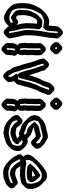

<svg xmlns="http://www.w3.org/2000/svg" viewBox="832 -1620 860 2563"><g transform="rotate(90 1261.5 -338.0)"><path d="M303 -561C265 -572 229 -562 201 -547L177 -533C167 -526 159 -519 151 -511L116 -476C104 -464 95 -452 85 -436C77 -422 68 -399 59 -385C36 -342 21 -286 21 -220V-197C21 -190 21 -183 22 -176C22 -171 22 -165 23 -160C23 -153 23 -147 24 -140C31 -105 40 -76 61 -54L62 -53L97 -18C101 -14 106 -10 111 -7C116 -4 122 -1 128 4C150 18 174 32 205 37H227C249 36 266 27 280 17C288 10 297 6 305 -2L306 -3L331 -28C333 -19 337 -12 343 -6L378 29C396 47 424 47 442 30L443 29L479 -6C489 -16 493 -30 491 -45L489 -55C483 -91 476 -128 468 -163L464 -177C459 -200 451 -222 451 -250C450 -259 450 -269 450 -279C450 -356 460 -423 470 -490C479 -529 487 -574 487 -619C487 -626 488 -635 490 -645L492 -662C494 -674 491 -685 483 -695C482 -697 481 -698 479 -700L478 -701L443 -736C425 -754 397 -751 380 -735H379L344 -699C338 -693 334 -685 332 -675L329 -658C327 -644 326 -631 326 -619C326 -600 323 -581 320 -560C314 -560 306 -561 303 -561ZM313 -129C304 -138 295 -146 282 -149C255 -155 240 -133 222 -124H213C208 -124 202 -128 197 -131C194 -133 190 -136 188 -137C187 -141 185 -147 185 -152C184 -156 184 -160 184 -165C183 -171 183 -177 182 -182V-220C182 -244 185 -266 190 -288C195 -323 211 -341 223 -369L234 -391L245 -398C249 -400 254 -402 259 -404H275C283 -403 288 -401 296 -400C292 -362 289 -322 289 -279C289 -257 290 -233 293 -215C295 -184 306 -157 313 -129ZM371 -434 336 -469C331 -468 327 -468 323 -468L311 -469C296 -470 288 -472 275 -474C272 -474 268 -474 264 -475C262 -475 262 -474 259 -474C254 -472 249 -470 245 -468L229 -458C223 -454 218 -450 214 -446L179 -411C173 -405 169 -399 164 -391L153 -369C141 -341 125 -323 120 -288C115 -266 112 -244 112 -220V-182C113 -177 113 -171 114 -165C114 -160 114 -156 115 -152C115 -140 120 -128 125 -120V-119L160 -84H161C171 -76 185 -68 197 -61C202 -58 208 -54 213 -54H222C240 -63 255 -84 283 -78C285 -69 283 -61 281 -54C269 -44 249 -34 227 -33H205C174 -38 150 -52 128 -66C124 -69 119 -73 117 -74C105 -94 99 -115 94 -140C93 -147 93 -153 93 -160C92 -165 92 -171 92 -176C91 -183 91 -190 91 -197V-220C91 -286 106 -342 129 -385C138 -399 147 -422 155 -436C160 -444 166 -452 170 -457C173 -459 175 -461 177 -463L201 -477C229 -492 265 -502 303 -491C306 -491 311 -491 317 -490L329 -489C336 -488 342 -486 348 -483L383 -518C389 -549 396 -586 396 -619C396 -631 397 -644 399 -658L402 -675C402 -676 403 -677 403 -677C409 -678 417 -678 421 -677C422 -671 423 -667 422 -662L420 -645C418 -635 417 -626 417 -619C417 -574 409 -529 400 -490C390 -423 380 -356 380 -279C380 -269 380 -259 381 -250C381 -222 389 -200 394 -177L398 -163C406 -128 413 -91 419 -55L421 -45C422 -39 421 -32 420 -29C413 -28 408 -28 402 -29C402 -30 401 -29 401 -30L399 -40C396 -63 390 -82 388 -106C382 -143 366 -175 363 -215C360 -233 359 -257 359 -279C359 -334 364 -385 371 -434Z M639 -113 645 -108C647 -108 650 -107 652 -107C654 -99 654 -91 650 -82C649 -79 646 -73 646 -70C646 -65 646 -57 645 -48C645 -39 645 -32 644 -28V-8C644 -5 643 0 643 1C639 2 637 2 634 2C631 2 626 1 624 1C623 -3 623 -5 623 -8V-17C623 -23 623 -29 624 -35C624 -38 624 -44 625 -52V-71C625 -82 630 -97 633 -107ZM639 -172 633 -177C631 -177 627 -178 626 -178C625 -181 625 -185 625 -188V-194C625 -201 623 -211 623 -218C622 -221 622 -224 622 -227C621 -234 620 -242 621 -251C621 -258 622 -266 625 -274V-306C624 -315 624 -323 624 -330C624 -337 624 -344 625 -351C625 -356 625 -361 626 -366V-406C625 -413 625 -421 625 -428V-439C625 -442 626 -446 626 -449C632 -450 640 -450 645 -449C645 -447 646 -444 646 -441V-430C646 -423 646 -416 647 -409V-384C647 -375 647 -368 646 -361C646 -355 646 -350 645 -345V-310C646 -302 646 -296 646 -291V-275C645 -265 644 -256 642 -248C642 -247 642 -246 641 -244V-241C642 -236 643 -230 643 -225C645 -217 646 -203 646 -194V-188C646 -178 643 -176 639 -172ZM552 -227C552 -224 552 -221 553 -218C553 -211 555 -201 555 -194V-188C555 -176 560 -165 568 -156L569 -155L584 -140L575 -131C570 -127 568 -121 565 -114C561 -101 555 -85 555 -71V-52C554 -44 554 -38 554 -35C553 -29 553 -23 553 -17V-8C553 4 558 15 566 23L601 58C610 67 622 72 634 72C646 72 657 67 665 59L701 24C709 16 714 4 714 -8V-28C715 -32 715 -39 715 -48C716 -57 716 -65 716 -70C716 -73 719 -79 720 -82C728 -100 723 -118 711 -130L694 -147L703 -156C711 -164 716 -175 716 -188V-194C716 -203 715 -217 713 -225C713 -230 712 -236 711 -241V-244C712 -246 712 -247 712 -248C714 -256 715 -265 716 -275V-291C716 -296 716 -302 715 -310V-345C716 -350 716 -355 716 -361C717 -368 717 -375 717 -384V-409C716 -416 716 -423 716 -430V-441C716 -453 712 -463 704 -472C703 -473 703 -472 702 -473L667 -508C648 -526 619 -523 603 -507L568 -471C560 -463 555 -452 555 -439V-428C555 -421 555 -413 556 -406V-366C555 -361 555 -356 555 -351C554 -344 554 -337 554 -330C554 -323 554 -315 555 -306V-274C550 -260 550 -242 552 -227ZM610 -659C610 -662 611 -667 611 -669C615 -670 617 -670 620 -670C624 -670 629 -669 632 -668C633 -664 634 -660 634 -656C634 -653 633 -649 633 -647C630 -646 626 -646 623 -646C619 -646 615 -647 612 -648C611 -653 610 -655 610 -659ZM540 -659C540 -646 545 -634 554 -625L589 -590C598 -581 610 -576 623 -576C635 -576 646 -580 655 -588L656 -589L691 -625C699 -633 704 -644 704 -656C704 -669 700 -680 691 -690L690 -691L654 -726C645 -735 633 -740 620 -740C608 -740 597 -735 589 -727L553 -692C545 -684 540 -672 540 -659Z M977 -142 962 -127C968 -113 979 -105 987 -94C994 -85 999 -74 1002 -63C1003 -47 1008 -34 1006 -23C1001 -22 992 -21 988 -22C985 -33 985 -39 977 -47C951 -74 941 -109 931 -152C919 -189 905 -224 896 -265C889 -307 874 -339 864 -376C853 -402 843 -427 836 -457L832 -472C830 -479 831 -487 832 -492C838 -493 846 -493 851 -492L854 -478C862 -443 879 -416 887 -382C897 -352 909 -320 915 -283C919 -270 921 -261 924 -249L928 -237C934 -216 943 -195 949 -175C949 -174 949 -172 950 -170ZM1006 -155 1020 -170C1022 -187 1038 -227 1041 -246C1043 -257 1045 -266 1048 -274L1059 -318C1066 -342 1073 -362 1080 -384L1086 -398C1096 -430 1107 -453 1123 -478C1126 -483 1129 -490 1130 -497L1137 -518C1144 -536 1147 -547 1155 -563L1156 -564C1163 -566 1170 -565 1175 -564C1176 -556 1176 -549 1173 -540C1164 -519 1155 -497 1148 -473C1141 -449 1132 -433 1120 -414C1109 -394 1104 -373 1095 -350C1082 -320 1074 -281 1065 -247C1063 -242 1061 -236 1060 -228C1057 -210 1043 -169 1039 -151C1028 -148 1016 -149 1006 -155ZM762 -472 766 -457C773 -427 783 -402 794 -376C804 -339 819 -307 826 -265C835 -224 849 -189 861 -152C871 -110 880 -75 906 -48C912 -42 915 -38 916 -28C918 -16 923 -7 930 0L965 36C967 38 970 40 973 42C993 55 1016 48 1029 35L1064 0C1082 -18 1074 -37 1072 -63C1069 -73 1066 -82 1060 -91C1060 -91 1061 -93 1062 -94L1098 -129C1104 -135 1107 -142 1109 -150L1111 -160C1113 -174 1128 -215 1130 -228C1131 -236 1133 -242 1135 -247C1144 -281 1152 -320 1165 -350C1174 -373 1179 -394 1190 -414C1202 -433 1211 -449 1218 -473C1225 -497 1234 -519 1243 -540C1250 -559 1245 -576 1234 -587L1198 -622C1185 -635 1165 -640 1146 -631C1141 -629 1136 -626 1133 -623L1098 -587C1092 -581 1088 -573 1085 -563C1077 -547 1074 -536 1067 -518L1060 -497C1059 -490 1056 -483 1053 -478C1037 -453 1026 -430 1016 -398L1010 -384C1003 -362 996 -342 989 -318L983 -296C977 -326 966 -356 957 -382C949 -416 932 -443 924 -478L921 -493C919 -501 916 -508 910 -514L875 -549C873 -552 869 -554 866 -556C846 -568 823 -564 809 -550L774 -514C764 -504 758 -489 762 -472Z M1382 -113 1388 -108C1390 -108 1393 -107 1395 -107C1397 -99 1397 -91 1393 -82C1392 -79 1389 -73 1389 -70C1389 -65 1389 -57 1388 -48C1388 -39 1388 -32 1387 -28V-8C1387 -5 1386 0 1386 1C1382 2 1380 2 1377 2C1374 2 1369 1 1367 1C1366 -3 1366 -5 1366 -8V-17C1366 -23 1366 -29 1367 -35C1367 -38 1367 -44 1368 -52V-71C1368 -82 1373 -97 1376 -107ZM1382 -172 1376 -177C1374 -177 1370 -178 1369 -178C1368 -181 1368 -185 1368 -188V-194C1368 -201 1366 -211 1366 -218C1365 -221 1365 -224 1365 -227C1364 -234 1363 -242 1364 -251C1364 -258 1365 -266 1368 -274V-306C1367 -315 1367 -323 1367 -330C1367 -337 1367 -344 1368 -351C1368 -356 1368 -361 1369 -366V-406C1368 -413 1368 -421 1368 -428V-439C1368 -442 1369 -446 1369 -449C1375 -450 1383 -450 1388 -449C1388 -447 1389 -444 1389 -441V-430C1389 -423 1389 -416 1390 -409V-384C1390 -375 1390 -368 1389 -361C1389 -355 1389 -350 1388 -345V-310C1389 -302 1389 -296 1389 -291V-275C1388 -265 1387 -256 1385 -248C1385 -247 1385 -246 1384 -244V-241C1385 -236 1386 -230 1386 -225C1388 -217 1389 -203 1389 -194V-188C1389 -178 1386 -176 1382 -172ZM1295 -227C1295 -224 1295 -221 1296 -218C1296 -211 1298 -201 1298 -194V-188C1298 -176 1303 -165 1311 -156L1312 -155L1327 -140L1318 -131C1313 -127 1311 -121 1308 -114C1304 -101 1298 -85 1298 -71V-52C1297 -44 1297 -38 1297 -35C1296 -29 1296 -23 1296 -17V-8C1296 4 1301 15 1309 23L1344 58C1353 67 1365 72 1377 72C1389 72 1400 67 1408 59L1444 24C1452 16 1457 4 1457 -8V-28C1458 -32 1458 -39 1458 -48C1459 -57 1459 -65 1459 -70C1459 -73 1462 -79 1463 -82C1471 -100 1466 -118 1454 -130L1437 -147L1446 -156C1454 -164 1459 -175 1459 -188V-194C1459 -203 1458 -217 1456 -225C1456 -230 1455 -236 1454 -241V-244C1455 -246 1455 -247 1455 -248C1457 -256 1458 -265 1459 -275V-291C1459 -296 1459 -302 1458 -310V-345C1459 -350 1459 -355 1459 -361C1460 -368 1460 -375 1460 -384V-409C1459 -416 1459 -423 1459 -430V-441C1459 -453 1455 -463 1447 -472C1446 -473 1446 -472 1445 -473L1410 -508C1391 -526 1362 -523 1346 -507L1311 -471C1303 -463 1298 -452 1298 -439V-428C1298 -421 1298 -413 1299 -406V-366C1298 -361 1298 -356 1298 -351C1297 -344 1297 -337 1297 -330C1297 -323 1297 -315 1298 -306V-274C1293 -260 1293 -242 1295 -227ZM1353 -659C1353 -662 1354 -667 1354 -669C1358 -670 1360 -670 1363 -670C1367 -670 1372 -669 1375 -668C1376 -664 1377 -660 1377 -656C1377 -653 1376 -649 1376 -647C1373 -646 1369 -646 1366 -646C1362 -646 1358 -647 1355 -648C1354 -653 1353 -655 1353 -659ZM1283 -659C1283 -646 1288 -634 1297 -625L1332 -590C1341 -581 1353 -576 1366 -576C1378 -576 1389 -580 1398 -588L1399 -589L1434 -625C1442 -633 1447 -644 1447 -656C1447 -669 1443 -680 1434 -690L1433 -691L1397 -726C1388 -735 1376 -740 1363 -740C1351 -740 1340 -735 1332 -727L1296 -692C1288 -684 1283 -672 1283 -659Z M1904 -141V-148L1869 -183C1865 -187 1859 -189 1855 -190C1854 -196 1854 -203 1855 -209C1865 -211 1875 -210 1886 -205C1895 -202 1906 -197 1914 -193C1923 -177 1927 -158 1925 -135C1922 -109 1915 -88 1905 -71C1897 -66 1888 -62 1879 -58L1863 -52C1834 -41 1803 -31 1769 -26C1745 -21 1727 -30 1707 -33C1671 -36 1650 -45 1627 -61C1621 -64 1613 -70 1609 -73C1605 -79 1602 -82 1599 -87C1591 -101 1583 -122 1586 -139C1592 -140 1600 -140 1605 -139C1605 -138 1606 -138 1606 -137C1606 -131 1610 -125 1616 -119L1651 -84C1657 -78 1665 -73 1670 -71C1679 -65 1687 -61 1695 -56C1709 -56 1731 -51 1743 -48L1753 -46L1763 -48C1771 -50 1779 -52 1787 -52C1809 -62 1837 -66 1857 -78C1858 -78 1860 -79 1861 -80L1896 -115C1900 -119 1903 -127 1903 -131C1904 -134 1904 -138 1904 -141ZM1828 -136C1815 -132 1799 -128 1787 -122C1779 -122 1771 -120 1763 -118L1753 -116L1743 -118C1731 -121 1709 -126 1695 -126C1689 -130 1683 -133 1676 -137C1673 -146 1669 -154 1663 -161V-162L1627 -197C1609 -214 1581 -213 1564 -197L1563 -196L1527 -161C1506 -140 1516 -109 1529 -87C1536 -75 1544 -63 1554 -53L1590 -18C1601 -7 1613 2 1627 9C1650 25 1671 34 1707 37C1727 40 1745 49 1769 44C1803 39 1834 29 1863 18L1879 12C1897 5 1911 -4 1924 -16H1925L1960 -52C1979 -72 1991 -98 1995 -135C1998 -168 1988 -194 1970 -212L1934 -248C1921 -261 1904 -270 1886 -275C1865 -284 1846 -280 1833 -268L1832 -267L1796 -232C1791 -227 1788 -221 1786 -214C1780 -195 1785 -180 1796 -168L1797 -167ZM1894 -394C1887 -392 1882 -393 1876 -394C1876 -395 1875 -394 1875 -395V-396L1839 -431C1836 -433 1825 -438 1824 -439C1816 -444 1805 -452 1797 -456L1777 -452C1771 -451 1766 -450 1761 -449L1743 -443C1723 -437 1700 -432 1679 -429C1668 -423 1655 -418 1645 -410L1610 -375C1609 -374 1609 -373 1609 -372C1608 -371 1608 -370 1609 -369C1609 -359 1619 -350 1625 -343C1626 -341 1628 -339 1630 -337L1665 -302C1672 -295 1683 -288 1689 -282C1691 -281 1693 -280 1694 -280C1705 -274 1727 -269 1740 -266C1751 -263 1762 -256 1772 -251C1774 -244 1773 -236 1772 -231C1762 -229 1754 -229 1744 -234C1735 -238 1726 -242 1717 -247C1716 -248 1716 -248 1715 -248C1706 -253 1684 -256 1674 -259C1658 -266 1648 -270 1634 -280C1630 -283 1623 -289 1620 -291C1611 -302 1604 -312 1598 -324C1589 -344 1584 -365 1590 -392C1592 -403 1596 -412 1599 -419C1618 -431 1639 -443 1661 -448L1679 -452C1685 -453 1692 -454 1699 -455L1715 -459C1735 -467 1757 -471 1781 -476C1809 -482 1828 -474 1845 -464L1872 -446C1877 -443 1883 -439 1886 -438C1891 -427 1897 -409 1894 -394ZM1682 -359C1701 -362 1724 -367 1743 -373L1761 -379C1766 -380 1771 -381 1777 -382L1797 -386C1801 -384 1806 -381 1812 -377C1813 -376 1815 -373 1817 -371L1852 -336C1870 -318 1900 -319 1917 -336L1952 -372C1976 -396 1963 -436 1943 -457L1908 -493C1897 -504 1886 -509 1872 -516L1845 -534C1828 -544 1809 -552 1781 -546C1757 -541 1735 -537 1715 -529L1699 -525C1692 -524 1685 -523 1679 -522L1661 -518C1634 -512 1608 -496 1588 -482C1584 -479 1580 -476 1577 -473L1542 -438C1530 -426 1525 -413 1520 -392C1514 -365 1519 -344 1528 -324C1538 -305 1551 -288 1566 -273L1601 -238C1611 -228 1623 -219 1634 -210C1648 -200 1658 -196 1674 -189C1684 -186 1706 -183 1715 -178C1716 -178 1716 -178 1717 -177C1726 -172 1735 -168 1744 -164C1764 -155 1782 -160 1794 -172L1795 -173L1830 -208C1834 -212 1837 -217 1839 -221C1849 -241 1842 -261 1830 -273L1794 -308C1790 -312 1786 -315 1781 -317C1767 -323 1755 -332 1740 -336C1727 -339 1705 -344 1694 -350C1690 -350 1684 -355 1682 -359Z M2114 -149C2108 -159 2107 -170 2108 -178C2115 -180 2125 -179 2131 -178C2143 -155 2156 -135 2171 -116L2218 -69C2222 -66 2225 -63 2228 -62L2242 -54C2253 -47 2264 -45 2278 -43C2282 -42 2285 -41 2287 -41H2299C2329 -41 2350 -54 2371 -61C2374 -62 2379 -64 2385 -67L2396 -71C2406 -76 2415 -76 2423 -74C2424 -67 2424 -60 2423 -54C2407 -48 2401 -46 2387 -40C2366 -29 2349 -24 2320 -22C2311 -21 2304 -20 2299 -20H2287C2235 -20 2193 -43 2163 -67C2150 -84 2138 -103 2129 -122ZM2044 -149 2059 -122C2072 -95 2087 -70 2108 -49L2109 -48L2144 -13C2148 -9 2153 -5 2158 -1C2189 25 2232 50 2287 50H2299C2304 50 2311 49 2320 48C2349 46 2366 41 2387 30C2401 24 2405 23 2420 17L2431 13C2436 11 2440 9 2445 4H2446L2481 -32C2497 -48 2499 -78 2482 -96L2446 -132C2434 -144 2416 -150 2396 -141L2385 -137C2379 -134 2374 -132 2371 -131C2350 -124 2329 -111 2299 -111H2287C2285 -111 2282 -112 2278 -113C2264 -115 2253 -117 2242 -124L2230 -131C2218 -149 2205 -171 2195 -191C2193 -195 2190 -199 2187 -202L2152 -238C2133 -257 2102 -252 2085 -235L2049 -200C2037 -188 2033 -169 2044 -149ZM2196 -276C2216 -272 2241 -270 2263 -267C2267 -266 2272 -266 2277 -266H2328C2335 -266 2344 -269 2349 -271C2355 -272 2361 -274 2368 -275C2370 -275 2373 -275 2376 -276L2411 -311C2411 -332 2408 -338 2405 -353L2401 -361L2395 -375C2394 -377 2393 -379 2392 -380L2382 -392C2379 -396 2376 -399 2373 -402L2338 -438C2335 -441 2332 -442 2329 -445H2322C2320 -445 2318 -445 2317 -444C2311 -444 2306 -440 2301 -437C2275 -424 2253 -406 2233 -386L2197 -351C2184 -338 2173 -324 2161 -311ZM2257 -338C2269 -348 2285 -359 2301 -367C2306 -370 2317 -375 2322 -375H2325L2331 -361C2334 -355 2336 -345 2338 -338C2336 -337 2331 -336 2328 -336H2277C2269 -336 2264 -337 2257 -338ZM2159 -262C2146 -253 2129 -252 2117 -255C2102 -294 2130 -337 2151 -358C2160 -369 2170 -380 2178 -389C2202 -409 2225 -427 2252 -444C2270 -456 2294 -466 2322 -466C2354 -466 2377 -456 2394 -436C2412 -411 2423 -381 2430 -345C2431 -337 2432 -325 2431 -309C2431 -291 2428 -275 2424 -266C2416 -263 2409 -260 2401 -258C2376 -255 2357 -247 2331 -245H2277C2239 -245 2207 -252 2173 -258C2168 -259 2164 -260 2159 -262ZM2159 -192C2164 -190 2168 -189 2173 -188C2207 -182 2239 -175 2277 -175H2331C2357 -177 2376 -185 2401 -188C2419 -193 2434 -198 2445 -209V-210L2481 -246C2495 -260 2501 -279 2501 -309C2502 -325 2501 -337 2500 -345C2493 -381 2482 -411 2464 -436C2455 -447 2447 -457 2438 -466L2403 -501C2397 -507 2389 -514 2380 -520C2362 -533 2346 -536 2322 -536C2294 -536 2270 -526 2252 -514C2221 -494 2193 -473 2166 -449L2131 -414C2112 -395 2098 -378 2081 -358C2057 -334 2023 -278 2057 -238C2059 -235 2061 -233 2063 -231L2098 -195C2113 -180 2139 -178 2159 -192Z"/></g></svg>

Font: Dictator
Style: Chalk
Weight: 500
Version: Version MIL.1277